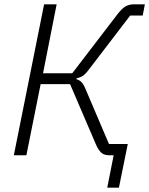

<svg xmlns="http://www.w3.org/2000/svg" viewBox="-20 -718 690 888"><path d="M476 150 512 -32 530 0H484Q463 0 450 -10.5Q437 -21 425 -47L304 -329H168L102 0H44L184 -698H242L179 -379H314L524 -653Q545 -680 561.5 -689Q578 -698 600 -698H650L640 -646H582L390 -395Q375 -375 362.5 -367Q350 -359 334 -356L333 -352Q347 -348 356.5 -338.5Q366 -329 374 -310L484 -52H571L530 150Z"/></svg>

Font: IBM Plex Sans Light
Style: Italic
Weight: 300
Italic angle: -11.31°
Designer: Mike Abbink, Paul van der Laan, Pieter van Rosmalen
Foundry: Bold Monday
Version: Version 3.201